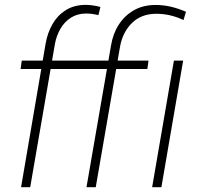

<svg xmlns="http://www.w3.org/2000/svg" viewBox="-20 -781 828 801"><path d="M106 0H67.9L170.4 -599.6Q178.2 -644 199 -680.4Q219.7 -716.8 254.2 -738.5Q288.6 -760.3 336.9 -760.7Q352.5 -760.7 368.2 -758.3Q383.8 -755.9 398.9 -752L390.6 -717.8Q377.4 -721.2 364.5 -722.9Q351.6 -724.6 337.9 -724.6Q301.8 -724.1 275.1 -706.8Q248.5 -689.5 232.2 -661.1Q215.8 -632.8 209.5 -599.6ZM366.2 -528.3 360.8 -493.2H65.9L70.8 -528.3ZM379.4 0H340.8L442.9 -589.8Q450.7 -639.2 475.1 -677.5Q499.5 -715.8 538.3 -738Q577.1 -760.3 629.4 -760.3Q662.6 -760.3 694.1 -752.7Q725.6 -745.1 755.9 -731.9L745.6 -697.3Q718.3 -710.4 689.7 -717Q661.1 -723.6 630.4 -723.6Q568.8 -722.7 530.8 -685.3Q492.7 -647.9 481.4 -589.8ZM599.6 -528.3 594.7 -493.2H339.4L344.7 -528.3ZM744.1 -528.3 653.3 0H614.7L705.6 -528.3Z"/></svg>

Font: Roboto ExtraLight
Style: Italic
Weight: 250
Designer: Christian Robertson
Foundry: Google
Version: Version 3.009; 2024